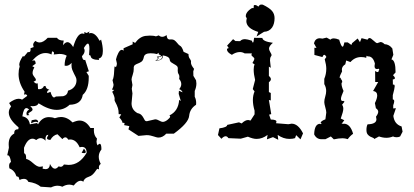

<svg xmlns="http://www.w3.org/2000/svg" viewBox="-20 -605 1817 843"><path d="M204.1 217.8 158.7 214.8Q138.7 197.8 104.5 193.4Q98.6 180.2 85 180.2Q75.2 180.2 65.9 185.1L61.5 171.9L52.2 168.9Q44.4 143.6 21 133.8L20 123.5Q20 110.4 28.3 106.4Q23.9 76.7 13.7 76.7L11.7 77.1L19 43.9L18.1 28.3Q18.1 -5.9 42.5 -18.6V-22Q42.5 -37.6 60.5 -37.6L61.5 -45.9Q18.6 -81.5 18.6 -110.8Q18.6 -125 28.8 -137.7L20 -152.8Q44.4 -171.4 62 -171.4Q70.3 -171.4 77.1 -167.5L99.6 -184.1Q97.2 -190.9 91.3 -190.9L85.4 -189.5L87.9 -202.6Q61.5 -241.2 61.5 -279.8Q61.5 -298.3 66.4 -312.5L64.5 -320.8Q64.5 -334.5 80.6 -358.9L85.4 -356.4L102.1 -376.5L106 -376Q114.3 -376 114.3 -386.7L113.8 -393.1L127.9 -398.4L125.5 -407.7Q125.5 -416.5 135.3 -425.3Q145 -418.5 153.8 -418.5Q170.4 -418.5 189.5 -439H230Q237.8 -426.8 259.8 -426.8L256.3 -406.2Q266.6 -419.9 276.4 -419.9Q288.6 -419.9 301.3 -398.4Q318.8 -458 341.8 -458L350.6 -456.1L350.1 -464.4L360.4 -460L373.5 -466.8L369.6 -458.5L378.4 -460Q399.4 -460 417.5 -425.8L423.8 -431.2Q431.6 -402.8 431.6 -381.3Q431.6 -351.6 413.6 -348.1L415 -341.8Q377.9 -342.3 377.9 -360.4L371.1 -363.8L372.6 -390.1Q372.6 -413.6 365.7 -413.6Q359.9 -413.6 348.1 -394Q351.6 -389.2 351.6 -382.3Q351.6 -370.6 339.8 -358.4Q342.8 -341.3 350.1 -341.3L354 -342.3L370.1 -292L359.4 -288.6L369.6 -272V-264.6Q369.6 -210.9 343.3 -188.5Q336.9 -146 285.6 -145Q261.7 -122.6 229 -122.6Q194.3 -122.6 149.4 -151.4Q144 -138.7 124 -138.7L112.8 -139.6Q123 -129.9 123 -124Q123 -119.1 113.8 -113.8Q104.5 -108.4 104.5 -106Q104.5 -103 108.9 -99.6L97.7 -98.6L96.2 -106.9Q96.2 -117.2 107.9 -124Q101.6 -130.4 95.7 -130.4Q83.5 -130.4 78.1 -94.2Q106 -89.4 111.3 -59.1L142.6 -64.9L147 -59.1Q164.6 -90.8 194.8 -90.8Q209 -90.8 220.7 -85.9Q236.8 -91.3 247.6 -91.3Q274.9 -91.3 298.8 -67.4Q316.9 -75.7 329.1 -75.7Q357.4 -75.7 377 -43H392.6L392.1 -33.2Q392.1 -10.3 405.8 3.4L403.8 16.1Q403.8 25.4 408.2 33.2Q414.1 26.4 418 26.4Q425.3 26.4 425.3 51.3Q413.6 65.9 413.6 83Q413.6 98.1 422.4 114.7Q414.1 120.1 414.1 130.4L415 139.2L409.2 136.2Q406.2 136.2 403.3 140.6Q400.4 145 396.2 150.6Q392.1 156.2 385.7 162.1Q379.4 168 370.1 170.9Q348.1 178.2 346.2 192.9Q340.3 188.5 334 188.5Q319.8 188.5 303.7 209.5Q292 205.6 284.7 205.6Q269 205.6 253.9 214.8Q243.7 210.4 232.9 210.4Q219.2 210.4 204.1 217.8ZM217.3 -177.2Q221.2 -177.2 225.1 -181.2L257.3 -182.6Q276.4 -187 278.8 -207Q295.9 -211.4 305.9 -223.6Q315.9 -235.8 315.9 -252.4Q315.9 -259.8 312.5 -266.8Q309.1 -273.9 304.9 -281.7Q300.8 -289.6 297.4 -298.3Q293.9 -307.1 293.9 -318.4L294.4 -329.1Q283.2 -315.9 270 -315.9L263.7 -316.9Q263.7 -341.3 272.9 -360.4Q260.7 -368.2 240.2 -368.2L215.8 -365.7L217.3 -371.6Q217.3 -377.9 208.5 -379.4L206.1 -365.7Q193.8 -372.1 179.7 -372.1Q148.9 -372.1 120.6 -336.9L128.9 -340.3Q135.7 -340.3 136.7 -325.7L121.6 -314.5L130.9 -309.1Q123 -295.4 123 -284.2Q123 -276.9 130.4 -267.8Q137.7 -258.8 137.7 -254.9Q137.7 -249 127.4 -247.1Q134.8 -238.3 141.1 -238.3L145.5 -239.3L147 -213.9L152.3 -213.4Q167 -213.4 172.9 -227.1H180.2Q180.2 -215.8 196.8 -210.9Q187 -207 187 -200.2L187.5 -196.3L201.7 -201.7Q208.5 -177.2 217.3 -177.2ZM116.2 -63.5 119.1 -77.1 135.3 -80.1Q147.9 -80.1 147.9 -66.4Q144 -70.3 137.7 -70.3Q128.9 -70.3 116.2 -63.5ZM179.7 137.7Q198.2 137.7 199.2 114.7Q210 135.7 221.2 135.7Q229 135.7 237.3 125.5L246.1 127.4Q254.9 127.4 260.7 117.2L281.2 119.1Q329.1 119.1 360.4 65.9Q360.4 40 339.4 40L329.6 41.5Q314.5 7.3 288.1 7.3L279.8 8.3Q273.9 -2 267.1 -2Q260.3 -2 253.9 5.9L232.4 -15.6Q212.4 -11.2 201.2 9.3Q186 8.8 186 0.5L192.4 -13.2Q179.7 -13.2 179.7 4.9L180.2 12.7Q168.9 1.5 158.7 1.5Q148.9 1.5 139.2 9.8Q130.4 3.9 122.6 3.9Q100.6 3.9 85.4 43.9L85.9 67.9Q94.7 70.3 94.7 87.4V92.8Q107.4 95.2 125.2 111.3Q143.1 127.4 154.8 127.4L168.5 125.5L167 135.7ZM349.1 67.4 338.4 65.9 348.6 47.4Q356.4 56.6 356.4 62.5Q356.4 67.4 349.1 67.4Z M676.3 -1Q670.9 -1 665.5 -2.7Q660.2 -4.4 653.8 -6.3Q647.5 -8.3 640.1 -10Q632.8 -11.7 623.5 -11.7L587.9 -8.3L543.9 -37.1L547.9 -51.3L524.9 -55.7L526.9 -62.5Q526.9 -65.9 523.4 -65.9L518.6 -64.9Q515.6 -77.6 503.9 -88.9L512.2 -103L501 -104Q501 -120.1 498 -129.9Q493.7 -143.6 485.8 -157.7Q482.9 -162.6 482.9 -167L483.4 -170.9Q483.4 -181.2 472.7 -202.1L481.4 -210L471.7 -211.4Q478.5 -224.1 478.5 -233.9L474.1 -252.9Q474.1 -254.4 475.1 -255.6Q476.1 -256.8 477.1 -260.3Q478 -263.7 479.2 -270.3Q480.5 -276.9 481 -289.6Q481.9 -314 484.4 -314L488.3 -310.1Q489.3 -310.1 491.2 -314.9Q493.2 -319.8 493.2 -326.7L489.3 -344.2Q492.2 -357.9 499.5 -372.1Q506.8 -386.2 514.6 -386.2Q518.6 -386.2 522.5 -382.3V-393.1L562.5 -410.6V-422.4L573.2 -416.5Q592.8 -443.4 618.2 -447.3L637.7 -448.7Q655.8 -448.7 664.6 -445.3L677.2 -449.7Q683.6 -443.4 692.4 -443.4Q700.7 -443.4 711.9 -450.7Q711.9 -431.6 726.1 -431.6L731 -432.1Q739.3 -432.1 744.6 -429.2Q751.5 -424.8 761.2 -412.6Q764.6 -407.7 769.5 -404.8Q779.3 -400.4 786.1 -377.4L807.6 -367.7Q807.6 -354.5 813.2 -347.4Q818.8 -340.3 818.8 -335L818.4 -330.1Q818.4 -319.3 832 -302.7L828.6 -291.5L829.1 -272L840.8 -252.4L842.3 -238.8Q842.3 -222.2 835 -205.6V-180.2Q841.3 -168 841.3 -152.8L840.8 -145Q813.5 -127.4 810.5 -96.2Q807.6 -64.9 743.2 -18.1H710Q694.3 -1 676.3 -1ZM694.3 -69.8Q704.1 -69.8 715.6 -78.9Q727.1 -87.9 727.1 -93.3Q727.1 -96.2 723.6 -98.1Q763.2 -116.7 766.6 -166.5L773.9 -161.6L764.6 -192.9L765.6 -206.5L781.7 -199.7Q777.3 -210.4 766.6 -213.4Q775.9 -224.1 775.9 -235.8Q775.9 -247.6 766.6 -258.3L767.6 -267.1Q767.6 -275.4 763.9 -280.3Q760.3 -285.2 760.3 -294.9L760.7 -304.7Q760.7 -312 755.6 -316.2Q750.5 -320.3 743.9 -323.7Q737.3 -327.1 731.7 -331.3Q726.1 -335.4 725.1 -343.3Q723.1 -357.9 694.3 -361.8L694.8 -357.4Q694.8 -338.4 661.1 -338.4Q672.9 -344.2 672.9 -349.6Q672.9 -353 668.5 -356Q685.5 -357.9 686.5 -359.9Q686.5 -362.8 676.8 -366.7V-373.5L668.9 -367.7Q657.2 -371.1 641.1 -371.1Q614.3 -371.1 611.3 -353.5Q608.4 -339.4 601.1 -334.2Q593.8 -329.1 586.2 -326.4Q578.6 -323.7 572.8 -319.8Q566.9 -315.9 566.9 -304.7L567.4 -304.2Q567.4 -290 562.5 -276.1Q557.6 -262.2 557.6 -255.9L561.5 -231.9L558.6 -215.3L561.5 -194.8L557.6 -151.4Q557.6 -123 583.5 -108.4Q595.2 -106 600.8 -100.1Q606.4 -94.2 609.6 -88.1Q612.8 -82 615.5 -77.4Q618.2 -72.8 625 -72.8L661.1 -81.1Q669.4 -81.1 679.2 -75.4Q689 -69.8 694.3 -69.8ZM677.2 -341.3Q692.4 -344.2 692.4 -359.9Q685.1 -355 673.3 -354.5L677.2 -352.1Q674.8 -344.7 667.5 -340.3Z M1201.7 8.8 1178.7 -2.9 1151.9 6.8 1154.8 -12.7Q1131.8 4.9 1106.4 4.9Q1090.8 4.9 1068.4 -4.9L1037.1 3.9L982.9 1.5Q977.5 -6.8 970.7 -6.8Q962.4 -6.8 952.1 4.4L937 -12.2L943.4 -41.5Q977.5 -45.9 977.5 -56.6L1029.3 -67.9L1041 -63Q1056.2 -78.1 1069.8 -78.1L1080.1 -75.7L1097.7 -103V-119.1Q1090.3 -144.5 1090.3 -165.5Q1090.3 -186.5 1097.7 -203.6L1089.8 -213.9L1100.1 -253.9Q1093.8 -279.3 1093.8 -299.8Q1093.8 -314.5 1098.1 -321.8L1088.4 -328.6Q1096.7 -341.3 1096.7 -347.2Q1096.7 -351.1 1090.3 -355.7Q1084 -360.4 1084 -364.3L1085.9 -370.6H1054.2Q1044.4 -376.5 1033.2 -376.5Q1016.1 -376.5 998 -364.3Q976.6 -375.5 976.6 -387.2L977.1 -391.1L984.4 -394L977.1 -404.8L1003.4 -433.1L1013.7 -424.8L1034.2 -424.3Q1041.5 -433.1 1055.7 -433.1Q1064.5 -433.1 1085.9 -426.3Q1088.4 -418 1090.3 -418Q1093.8 -418 1095.7 -439L1131.8 -438.5Q1133.3 -422.9 1178.2 -417Q1161.1 -402.8 1161.1 -391.1Q1161.1 -385.7 1166.7 -376.2Q1172.4 -366.7 1172.4 -363.3Q1172.4 -360.8 1168.9 -355.7Q1165.5 -350.6 1165.5 -339.8L1168.9 -307.1L1160.6 -312.5V-271.5Q1169.4 -264.2 1169.4 -257.3Q1169.4 -250.5 1160.6 -244.1V-200.7L1168.9 -196.8V-164.1L1160.6 -166L1170.9 -104L1161.6 -101.6L1168.9 -80.1Q1193.8 -80.1 1193.8 -70.8L1191.9 -64L1246.1 -59.6L1260.3 -62Q1289.1 -62 1310.5 -19.5L1299.3 6.8L1280.3 -11.7L1275.4 1.5Q1265.6 4.9 1250.5 4.9Q1224.1 4.9 1199.2 -12.7ZM1106.4 -444.8 1113.8 -464.8Q1061.5 -481 1061.5 -512.7L1063.5 -525.9Q1059.1 -528.8 1059.1 -534.2Q1059.1 -547.4 1073.2 -560.1Q1084 -569.8 1088.9 -569.8L1091.3 -569.3Q1094.2 -569.3 1094.2 -574.2L1093.8 -578.1Q1093.8 -583 1099.6 -583Q1105 -583 1109.1 -579.6Q1113.3 -576.2 1114.3 -576.2Q1115.2 -576.2 1116.2 -577.6Q1119.6 -585 1127.4 -585L1133.8 -584.5Q1163.1 -570.3 1174.3 -557.1Q1185.5 -543.9 1185.5 -525.4Q1185.5 -500.5 1174.8 -484.4Q1162.1 -466.3 1139.2 -465.3Z M1445.8 6.8 1432.6 -5.9 1408.7 6.3H1392.1Q1369.6 6.3 1359.4 -15.1Q1360.8 -61.5 1385.7 -61.5L1389.2 -59.6L1392.1 -63.5L1387.7 -64.9Q1387.7 -73.2 1408.7 -81.1L1412.6 -110.8Q1412.6 -118.7 1408.2 -134Q1403.8 -149.4 1403.8 -156.7Q1403.8 -167.5 1408 -180.9Q1412.1 -194.3 1412.1 -205.6Q1412.1 -221.7 1403.8 -235.8V-258.8Q1412.6 -279.8 1412.6 -303.2Q1412.6 -319.8 1405.8 -344.7L1413.1 -355Q1408.2 -364.3 1403.8 -364.3Q1399.4 -364.3 1395.5 -354.5L1360.4 -363.8V-395.5L1369.6 -394.5L1358.4 -415Q1364.3 -437 1384.3 -437L1396 -435.5L1414.1 -439.9L1430.7 -430.7Q1435.5 -436.5 1445.8 -436.5Q1455.1 -436.5 1469.2 -430.7Q1478 -399.9 1484.4 -399.9Q1488.3 -399.9 1492.2 -418.9H1506.8L1522.9 -407.7L1525.9 -415.5L1550.3 -436L1560.5 -419.9L1567.4 -437.5L1593.8 -430.7Q1597.2 -438 1603 -438Q1607.9 -438 1619.9 -426.8Q1631.8 -415.5 1636.2 -415.5L1650.4 -420.4Q1659.2 -420.4 1668.5 -411.1Q1689 -410.2 1702.6 -392.1L1707 -364.3L1698.7 -344.2Q1716.8 -340.8 1716.8 -287.1L1705.6 -274.9Q1713.9 -266.6 1713.9 -262.2Q1713.9 -256.8 1704.6 -256.3L1705.1 -232.9L1708.5 -233.9Q1712.9 -233.9 1712.9 -225.6Q1712.9 -217.8 1704.6 -187V-168.5Q1710.9 -168 1710.9 -160.6Q1710.9 -154.3 1706.5 -142.6V-128.9L1718.3 -129.9L1707 -96.2Q1711.4 -59.6 1743.2 -49.8L1747.6 -26.9L1736.8 -5.9Q1730.5 -2.4 1721.2 -2.4Q1711.9 -2.4 1705.6 -5.9Q1691.4 0 1676.3 0Q1660.6 0 1644 -5.9L1623 5.4Q1623 2 1617.7 0Q1612.3 -2 1606 -5.1Q1599.6 -8.3 1594.2 -14.9Q1588.9 -21.5 1588.9 -34.7Q1588.9 -49.3 1593.8 -59.1Q1632.8 -60.1 1632.8 -81.5L1630.9 -92.8Q1640.6 -105.5 1640.6 -114.3Q1640.6 -123 1630.4 -129.9L1626 -152.3Q1636.2 -172.9 1636.2 -186Q1636.2 -202.6 1618.2 -205.6L1640.6 -245.1H1627.4L1627 -293.5Q1633.3 -288.6 1637.7 -288.6Q1642.6 -288.6 1642.6 -294.9Q1645 -296.9 1645 -299.3Q1645 -301.3 1643.1 -303.2L1635.3 -301.8Q1624.5 -301.8 1624.5 -314.9L1626 -326.2Q1617.7 -357.4 1596.7 -357.4Q1592.8 -357.4 1589.4 -360.4L1587.9 -351.1Q1579.6 -354.5 1565.4 -354.5Q1538.1 -354.5 1518.6 -332.5L1500 -339.4L1496.1 -322.8Q1481 -313.5 1481 -299.3L1481.9 -291.5Q1471.2 -272 1471.2 -263.2H1477.1Q1475.6 -260.3 1475.6 -258.8Q1475.6 -257.8 1476.8 -257.1Q1478 -256.3 1479.7 -254.9Q1481.4 -253.4 1481.4 -250Q1482.9 -247.6 1482.9 -245.6Q1482.9 -244.1 1481.2 -242.7Q1479.5 -241.2 1479.5 -237.8Q1479.5 -225.1 1488.3 -205.6Q1477.1 -180.2 1477.1 -171.9Q1477.1 -161.6 1483.9 -161.6L1487.8 -162.1L1492.7 -158.7L1481.9 -145Q1487.3 -138.2 1487.3 -127.4Q1487.3 -115.2 1476.1 -84.5L1491.7 -77.1L1479.5 -61L1484.4 -62.5Q1485.4 -60.5 1486.3 -60.5Q1487.3 -60.5 1488.8 -62Q1518.1 -62 1530.3 -17.6Q1517.6 -8.8 1506.8 5.9Q1494.1 2 1484.4 2Q1467.3 2 1445.8 6.8Z"/></svg>

Font: Truetypewriter PolyglOTT
Style: Regular
Weight: 400
Designer: Sergey Beatoff a.k.a. Sam_T
Version: Version 3.76